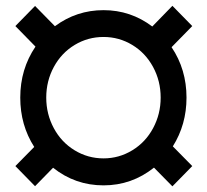

<svg xmlns="http://www.w3.org/2000/svg" viewBox="-20 -638 722 671"><path d="M518.1 -52.2Q440.4 9.8 341.8 9.8Q242.7 9.8 165.5 -51.8L102.5 12.7L33.7 -57.6L99.6 -124.5Q50.8 -200.7 50.8 -296.9Q50.8 -396.5 104 -475.1L33.7 -546.9L102.5 -617.2L171.9 -546.4Q247.6 -602.5 341.8 -602.5Q436.5 -602.5 512.2 -545.4L582.5 -617.7L651.9 -546.9L579.6 -473.1Q631.8 -395.5 631.8 -296.9Q631.8 -202.6 584 -126.5L651.9 -57.6L582.5 13.2ZM141.6 -296.9Q141.6 -239.3 168 -190.2Q194.3 -141.1 240.7 -112.8Q287.1 -84.5 341.8 -84.5Q396 -84.5 442.4 -112.8Q488.8 -141.1 515.1 -190.2Q541.5 -239.3 541.5 -296.9Q541.5 -355 514.9 -404.1Q488.3 -453.1 442.1 -481Q396 -508.8 341.8 -508.8Q287.1 -508.8 241 -481Q194.8 -453.1 168.2 -404.1Q141.6 -355 141.6 -296.9Z"/></svg>

Font: Vazir Black
Style: Black
Weight: 900
Designer: Saber Rastikerdar
Foundry: Saber Rastikerdar
Version: Version 30.0.0